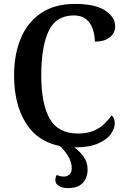

<svg xmlns="http://www.w3.org/2000/svg" viewBox="-20 -744 645 982"><path d="M329 218Q299 218 281 207Q263 196 263 177Q263 163 270 151Q277 154 286 156.5Q295 159 308 159Q323 159 335 148.5Q347 138 347 116Q347 90 332.5 62Q318 34 287 3Q170 -20 111 -116.5Q52 -213 52 -358Q52 -467 87 -549.5Q122 -632 191.5 -678Q261 -724 364 -724Q466 -724 517.5 -690.5Q569 -657 569 -609Q569 -575 541.5 -553Q514 -531 465 -531Q465 -563 455 -594Q445 -625 421.5 -645Q398 -665 358 -665Q266 -665 228.5 -584.5Q191 -504 191 -358Q191 -214 234 -137.5Q277 -61 379 -61Q425 -61 457.5 -74.5Q490 -88 512.5 -109.5Q535 -131 551 -154Q567 -141 567 -113Q567 -87 547 -58.5Q527 -30 481.5 -10Q436 10 360 10Q389 31 408.5 58.5Q428 86 428 123Q428 166 403 192Q378 218 329 218Z"/></svg>

Font: Noto Serif SemiCondensed SemiBold
Style: Regular
Weight: 600
Width: 4
Designer: Monotype Design Team
Foundry: Monotype Imaging Inc.
Version: Version 2.013; ttfautohint (v1.8.4.7-5d5b)